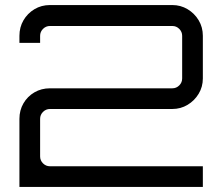

<svg xmlns="http://www.w3.org/2000/svg" viewBox="-20 -741 870 761"><path d="M57 0V-270Q57 -304 73 -331.5Q89 -359 116.5 -375Q144 -391 178 -391H663Q679 -391 690.5 -402.5Q702 -414 702 -430V-599Q702 -615 690.5 -626.5Q679 -638 663 -638H178Q162 -638 150.5 -626.5Q139 -615 139 -599V-571H57V-599Q57 -633 73 -660.5Q89 -688 116.5 -704.5Q144 -721 178 -721H663Q696 -721 723.5 -704.5Q751 -688 767.5 -660.5Q784 -633 784 -599V-430Q784 -397 767.5 -369.5Q751 -342 723.5 -325.5Q696 -309 663 -309H178Q162 -309 150.5 -297.5Q139 -286 139 -270V-121Q139 -105 150.5 -93.5Q162 -82 178 -82H784V0Z"/></svg>

Font: Orbitron
Style: Regular
Weight: 400
Designer: Matt McInerney
Foundry: The League of Moveable Type
Version: Version 2.001